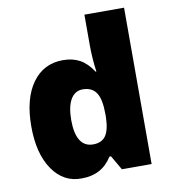

<svg xmlns="http://www.w3.org/2000/svg" viewBox="-81 -778 761 856"><g transform="rotate(-10 299.5 -349.5)"><path d="M228.5 -524.8Q272 -524.8 304.6 -507.1Q337.2 -489.4 363.5 -448.9H367Q358.4 -511.6 358.4 -570.3V-707.8H537.9V0H403.4L365.5 -65.2H358.4Q312.4 9.1 221.4 9.1Q139 11.1 88.7 -61.7Q38.4 -134.5 38.7 -258.8Q38.9 -383.2 89.7 -454Q140.5 -524.8 228.5 -524.8ZM373.6 -241.2V-255.3Q373.6 -322.5 354.1 -351.9Q334.7 -381.2 292.7 -381.2Q257.3 -381.2 238.1 -348.3Q218.9 -315.5 218.9 -254.8Q218.9 -194.1 238.4 -162.8Q257.8 -131.4 297 -131.4Q336.2 -131.4 354.1 -157.5Q372.1 -183.5 373.6 -241.2Z"/></g></svg>

Font: Khula ExtraBold
Style: Regular
Weight: 800
Designer: Erin McLaughlin, Steve Matteson
Version: Version 1.002;PS 1.0;hotconv 1.0.72;makeotf.lib2.5.5900; ttf